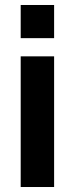

<svg xmlns="http://www.w3.org/2000/svg" viewBox="-20 -750 299 770"><path d="M197 0H63V-524H197ZM197 -597H63V-730H197Z"/></svg>

Font: Raleway
Style: Bold
Weight: 700
Designer: Matt McInerney, Pablo Impallari, Rodrigo Fuenzalida
Foundry: Matt McInerney, Pablo Impallari, Rodrigo Fuenzalida
Version: Version 3.000